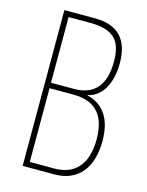

<svg xmlns="http://www.w3.org/2000/svg" viewBox="-110 -782 649 850"><g transform="rotate(15 215.0 -357.0)"><path d="M217 -714H78V0H224C332 0 391 -75 391 -197C391 -293 355 -356 274 -376V-377C339 -390 376 -458 376 -550C376 -659 324 -714 217 -714ZM210 -388H104V-689H203C313 -689 349 -644 349 -550C349 -441 301 -388 210 -388ZM104 -363H213C301 -363 364 -322 364 -198C364 -81 308 -25 217 -25H104Z"/></g></svg>

Font: Noto Sans Armenian ExtraCondensed Thin
Style: Regular
Weight: 100
Width: 2
Designer: Monotype Design Team
Foundry: Monotype Imaging Inc.
Version: Version 2.008